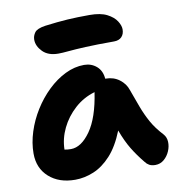

<svg xmlns="http://www.w3.org/2000/svg" viewBox="-84 -826 851 912"><g transform="rotate(-10 341.5 -369.5)"><path d="M206 10Q128 10 80 -33Q32 -76 32 -147Q32 -198 49 -251Q66 -304 96 -352Q126 -400 165.5 -438Q205 -476 250 -498Q295 -520 341 -520Q376 -520 401 -498.5Q426 -477 429 -438H431Q469 -438 497 -417Q525 -396 535 -365Q552 -318 566.5 -279Q581 -240 601 -203.5Q621 -167 657 -128Q670 -113 671 -91Q672 -69 662.5 -46.5Q653 -24 635 -8.5Q617 7 593 7Q575 7 563.5 0.5Q552 -6 545 -16Q513 -55 490 -93Q467 -131 447 -185Q418 -112 379 -69.5Q340 -27 295.5 -8.5Q251 10 206 10ZM211 -137Q261 -137 305.5 -200Q350 -263 368 -384Q313 -368 271 -330Q229 -292 205 -242.5Q181 -193 180 -140Q193 -137 211 -137ZM231 -594Q182 -594 155.5 -621Q129 -648 129 -679Q129 -697 140.5 -713Q152 -729 192 -735Q254 -743 301.5 -746Q349 -749 408 -749Q461 -749 492 -733Q523 -717 537 -695Q551 -673 551 -655Q551 -632 538 -618.5Q525 -605 501 -605Q416 -605 363.5 -602.5Q311 -600 280.5 -597Q250 -594 231 -594Z"/></g></svg>

Font: Shantell Sans Normal
Style: Bold
Weight: 700
Designer: Stephen Nixon, Anya Danilova, Shantell Martin
Foundry: Arrow Type
Version: Version 1.009;[a7da0bfa3]